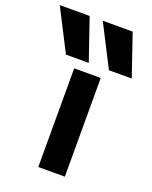

<svg xmlns="http://www.w3.org/2000/svg" viewBox="-245 -870 754 951"><g transform="rotate(20 132.0 -395.0)"><path d="M14.7 -570 -98 -790H59.6L135 -570ZM241.3 -570 128.7 -790H286.3L361.6 -570ZM76.4 0V-520H216.3V0Z"/></g></svg>

Font: M PLUS 2 Thin
Style: Regular
Weight: 100
Designer: Coji Morishita
Foundry: UNDERFOREST DESIGN
Version: Version 1.001